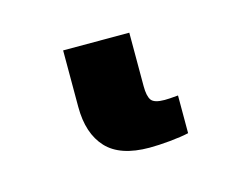

<svg xmlns="http://www.w3.org/2000/svg" viewBox="-43 -1 381 303"><g transform="rotate(-15 147.0 150.0)"><path d="M170.4 241.2Q122.5 241.2 100.4 217.4Q78.2 193.5 78.2 149.9V57.6H186.3V145.2Q186.3 161 191 167.8Q195.7 174.6 212.8 174.6Q216.2 174.6 221.4 174.3Q226.6 173.9 234.9 173.2V234.8Q223.1 237.5 204 239.4Q184.9 241.2 170.4 241.2Z"/></g></svg>

Font: Inter Variable LoSnoCo
Style: Regular
Weight: 400
Designer: Rasmus Andersson
Foundry: rsms
Version: Version 4.000;git-a52131595; featfreeze: case,dlig,ss01,ss02